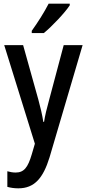

<svg xmlns="http://www.w3.org/2000/svg" viewBox="-20 -786 473 1046"><path d="M360 -757V-766H245C222 -721 188 -667 153 -618V-606H219C264 -643 334 -717 360 -757ZM3 -540 170 -3 153 55C132 126 111 154 65 154C50 154 33 151 20 147V232C38 237 57 240 80 240C167 240 215 185 250 71L430 -540H327L248 -243C235 -197 225 -155 220 -122H216C210 -161 200 -203 189 -243L106 -540Z"/></svg>

Font: Noto Sans Thai Looped Condensed Medium
Style: Regular
Weight: 500
Width: 3
Designer: Sasikarn Vongin, Ben Mitchell
Foundry: The Fontpad Ltd
Version: Version 1.001